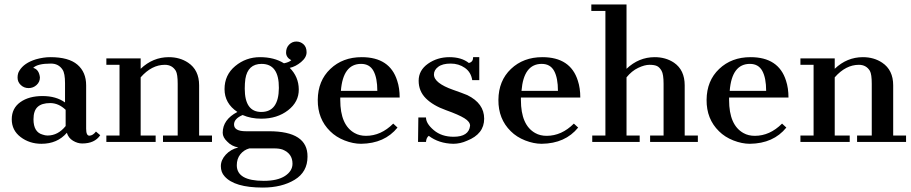

<svg xmlns="http://www.w3.org/2000/svg" viewBox="-20 -644 4134 871"><path d="M130.6 -336.1Q156.9 -329.2 161.1 -293.1Q161.1 -272.2 145.8 -258.3Q130.6 -244.4 109.7 -244.4Q88.9 -244.4 74.3 -258.3Q59.7 -272.2 59.7 -291.7Q59.7 -311.1 68.1 -323.6Q88.9 -358.3 143.1 -375Q177.8 -384.7 208.3 -384.7Q291.7 -384.7 331.2 -350.7Q370.8 -316.7 370.8 -256.9V-59.7Q370.8 -27.8 386.1 -28.5Q401.4 -29.2 415.3 -47.2L434.7 -30.6Q409.7 6.9 352.8 6.9Q331.9 6.9 311.1 -5.6Q290.3 -18.1 283.3 -41.7Q240.3 8.3 168.1 8.3Q113.9 8.3 73.6 -22.2Q33.3 -52.8 33.3 -102.8Q33.3 -152.8 72.2 -180.6Q111.1 -208.3 172.9 -208.3Q234.7 -208.3 275 -179.2V-266.7Q275 -311.1 263.9 -327.8Q245.8 -355.6 211.1 -355.6Q150 -355.6 130.6 -336.1ZM195.8 -29.2Q243.1 -29.2 277.8 -72.2V-145.8Q245.8 -176.4 207.6 -176.4Q169.4 -176.4 150.7 -159Q131.9 -141.7 131.9 -102.8Q131.9 -44.4 173.6 -33.3Q184.7 -29.2 195.8 -29.2Z M727.8 -350Q668.1 -350 618.1 -293.1V-29.2H686.1V0H462.5V-29.2H522.2V-350H462.5V-379.2H618.1V-331.9Q673.6 -384.7 745.8 -384.7Q795.8 -384.7 833.3 -359.7Q883.3 -326.4 883.3 -256.9V-29.2H941.7V0H719.4V-29.2H786.1V-263.9Q786.1 -306.9 777.8 -322.2Q761.1 -350 727.8 -350Z M990.3 -41.7Q990.3 -101.4 1056.9 -136.1Q998.6 -175 998.6 -239.6Q998.6 -304.2 1047.2 -344.4Q1095.8 -384.7 1159.7 -384.7Q1223.6 -384.7 1268.1 -356.9Q1290.3 -361.1 1301.4 -370.8Q1277.8 -383.3 1277.8 -405.6Q1277.8 -427.8 1291.7 -441.7Q1305.6 -455.6 1324.3 -455.6Q1343.1 -455.6 1356.9 -443.1Q1370.8 -430.6 1370.8 -406.9Q1370.8 -383.3 1345.8 -362.5Q1320.8 -341.7 1294.4 -336.1Q1334.7 -295.8 1335.4 -238.9Q1336.1 -181.9 1286.8 -143.8Q1237.5 -105.6 1165.3 -105.6Q1118.1 -105.6 1080.6 -122.2Q1041.7 -105.6 1041.7 -79.2Q1041.7 -48.6 1095.8 -48.6H1200Q1376.4 -48.6 1375 66.7Q1375 136.1 1316.7 171.5Q1258.3 206.9 1172.2 206.9Q1043.1 206.9 998.6 155.6Q981.9 137.5 981.9 109.7Q981.9 81.9 1004.2 57.6Q1026.4 33.3 1061.1 25Q1030.6 19.4 1011.1 -1.4Q990.3 -20.8 990.3 -41.7ZM1090.3 -241.7Q1090.3 -136.1 1165.3 -136.1Q1244.4 -136.1 1245.1 -245.1Q1245.8 -354.2 1166.7 -354.2Q1104.2 -354.2 1093.1 -286.1Q1090.3 -265.3 1090.3 -241.7ZM1054.2 105.6Q1054.2 176.4 1176.4 176.4Q1238.9 176.4 1272.9 154.2Q1306.9 131.9 1306.9 98.6Q1306.9 52.8 1262.5 34.7Q1247.2 29.2 1223.6 29.2H1111.1Q1086.1 36.1 1070.1 56.2Q1054.2 76.4 1054.2 105.6Z M1783.3 -65.3Q1725 6.9 1618.1 8.3Q1581.9 8.3 1543.1 -6.9Q1504.2 -22.2 1477.8 -48.6Q1420.8 -104.2 1421.5 -191Q1422.2 -277.8 1478.5 -331.2Q1534.7 -384.7 1620.8 -384.7Q1748.6 -384.7 1781.9 -277.8Q1793.1 -244.4 1793.1 -201.4H1523.6V-190.3Q1523.6 -76.4 1588.9 -40.3Q1611.1 -27.8 1640.3 -27.8Q1708.3 -27.8 1763.9 -83.3ZM1691.7 -231.9Q1691.7 -290.3 1674.3 -322.2Q1656.9 -354.2 1618.1 -354.2Q1536.1 -354.2 1526.4 -231.9Z M2037.5 -23.6Q2106.9 -23.6 2112.5 -73.6Q2112.5 -91.7 2086.8 -107.6Q2061.1 -123.6 2002.8 -144.4Q1944.4 -165.3 1911.8 -197.9Q1879.2 -230.6 1879.2 -277.8Q1879.2 -325 1921.5 -354.9Q1963.9 -384.7 2018.8 -384.7Q2073.6 -384.7 2106.9 -358.3Q2126.4 -362.5 2126.4 -384.7H2154.2V-280.6H2122.2Q2116.7 -316.7 2088.9 -336.1Q2061.1 -355.6 2024.3 -355.6Q1987.5 -355.6 1968.1 -341Q1948.6 -326.4 1948.6 -306.2Q1948.6 -286.1 1970.8 -268.8Q1993.1 -251.4 2034.7 -236.8Q2076.4 -222.2 2100 -212.5Q2176.4 -175 2176.4 -105.6Q2176.4 -36.1 2098.6 -5.6Q2068.1 8.3 2036.1 8.3Q1970.8 6.9 1925 -27.8Q1913.9 -19.4 1912.5 0H1876.4L1877.8 -111.1H1912.5Q1912.5 -83.3 1947.9 -53.5Q1983.3 -23.6 2037.5 -23.6Z M2602.8 -65.3Q2544.4 6.9 2437.5 8.3Q2401.4 8.3 2362.5 -6.9Q2323.6 -22.2 2297.2 -48.6Q2240.3 -104.2 2241 -191Q2241.7 -277.8 2297.9 -331.2Q2354.2 -384.7 2440.3 -384.7Q2568.1 -384.7 2601.4 -277.8Q2612.5 -244.4 2612.5 -201.4H2343.1V-190.3Q2343.1 -76.4 2408.3 -40.3Q2430.6 -27.8 2459.7 -27.8Q2527.8 -27.8 2583.3 -83.3ZM2511.1 -231.9Q2511.1 -290.3 2493.8 -322.2Q2476.4 -354.2 2437.5 -354.2Q2355.6 -354.2 2345.8 -231.9Z M2666.7 -29.2H2726.4V-594.4H2662.5V-623.6H2822.2V-331.9Q2877.8 -384.7 2950 -384.7Q3000 -384.7 3037.5 -359.7Q3086.1 -326.4 3086.1 -256.9V-29.2H3145.8V0H2929.2V-29.2H2990.3V-263.9Q2990.3 -306.9 2981.2 -322.9Q2972.2 -338.9 2960.4 -344.4Q2948.6 -350 2926.4 -350Q2904.2 -350 2875 -336.1Q2845.8 -322.2 2822.2 -293.1V-29.2H2881.9V0H2666.7Z M3547.2 -65.3Q3488.9 6.9 3381.9 8.3Q3345.8 8.3 3306.9 -6.9Q3268.1 -22.2 3241.7 -48.6Q3184.7 -104.2 3185.4 -191Q3186.1 -277.8 3242.4 -331.2Q3298.6 -384.7 3384.7 -384.7Q3512.5 -384.7 3545.8 -277.8Q3556.9 -244.4 3556.9 -201.4H3287.5V-190.3Q3287.5 -76.4 3352.8 -40.3Q3375 -27.8 3404.2 -27.8Q3472.2 -27.8 3527.8 -83.3ZM3455.6 -231.9Q3455.6 -290.3 3438.2 -322.2Q3420.8 -354.2 3381.9 -354.2Q3300 -354.2 3290.3 -231.9Z M3876.4 -350Q3816.7 -350 3766.7 -293.1V-29.2H3834.7V0H3611.1V-29.2H3670.8V-350H3611.1V-379.2H3766.7V-331.9Q3822.2 -384.7 3894.4 -384.7Q3944.4 -384.7 3981.9 -359.7Q4031.9 -326.4 4031.9 -256.9V-29.2H4090.3V0H3868.1V-29.2H3934.7V-263.9Q3934.7 -306.9 3926.4 -322.2Q3909.7 -350 3876.4 -350Z"/></svg>

Font: Sree Krushnadevaraya
Style: Regular
Weight: 400
Designer: Purushoth Kumar Guthula
Foundry: Andhrapradesh Society for Knowledge Networks
Version: Version 1.0.5; ttfautohint (v1.2.42-39fb)